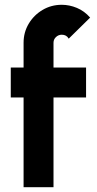

<svg xmlns="http://www.w3.org/2000/svg" viewBox="-20 -782 406 802"><path d="M203.5 -603.5V-500H339.5V-375H203.5V0H78.5V-375H25V-500H78.5V-603.5Q78.5 -647 100 -683Q121.5 -719 157.8 -740.5Q194 -762 238 -762Q270 -762 301.2 -749Q332.5 -736 356.5 -708.5L267 -620.5Q258 -637 238 -637Q224 -637 213.8 -627.2Q203.5 -617.5 203.5 -603.5Z"/></svg>

Font: Urbanist
Style: Bold
Weight: 700
Designer: Corey Hu
Foundry: Corey Hu
Version: Version 1.330; ttfautohint (v1.8.4.7-5d5b)